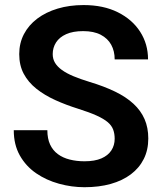

<svg xmlns="http://www.w3.org/2000/svg" viewBox="-20 -741 650 770"><path d="M439.9 -184.6Q439.9 -205.1 433.8 -221.4Q427.7 -237.8 411.9 -251.2Q396 -264.6 367.4 -277.6Q338.9 -290.5 293.9 -304.7Q244.1 -320.3 201.2 -339.8Q158.2 -359.4 125.7 -385.3Q93.3 -411.1 75.2 -445.1Q57.1 -479 57.1 -523.9Q57.1 -567.9 75.9 -604Q94.7 -640.1 129.4 -666.3Q164.1 -692.4 211.2 -706.5Q258.3 -720.7 315.4 -720.7Q394.5 -720.7 452.4 -691.9Q510.3 -663.1 542 -613.8Q573.7 -564.5 573.7 -502.9H439.9Q439.9 -536.1 426 -561.5Q412.1 -586.9 384 -601.6Q356 -616.2 313.5 -616.2Q272.5 -616.2 245.4 -604Q218.3 -591.8 204.8 -570.8Q191.4 -549.8 191.4 -523.9Q191.4 -504.4 200.7 -489Q210 -473.6 228.5 -460.2Q247.1 -446.8 274.7 -435.3Q302.2 -423.8 338.9 -412.6Q397.5 -395 441.7 -373.5Q485.8 -352.1 515.4 -324.7Q544.9 -297.4 559.8 -263.2Q574.7 -229 574.7 -185.5Q574.7 -139.6 556.6 -103.5Q538.6 -67.4 504.9 -42Q471.2 -16.6 424.1 -3.4Q377 9.8 318.8 9.8Q267.1 9.8 216.6 -4.2Q166 -18.1 125 -46.1Q84 -74.2 59.6 -117.4Q35.2 -160.6 35.2 -218.8H169.9Q169.9 -185.1 180.9 -161.4Q191.9 -137.7 212.2 -122.8Q232.4 -107.9 259.8 -101.1Q287.1 -94.2 318.8 -94.2Q359.9 -94.2 386.5 -105.7Q413.1 -117.2 426.5 -137.7Q439.9 -158.2 439.9 -184.6Z"/></svg>

Font: Roboto SemiBold
Style: Regular
Weight: 600
Designer: Christian Robertson
Foundry: Google
Version: Version 3.009; 2024